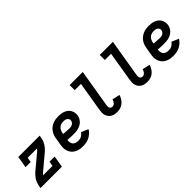

<svg xmlns="http://www.w3.org/2000/svg" viewBox="148 -1715 2703 2703"><g transform="rotate(-45 1500.0 -363.5)"><path d="M31 0 36 -33Q41 -59 49.5 -84Q58 -109 72 -132Q86 -155 104 -176Q122 -197 143 -215L356 -393Q366 -401 374.5 -410Q383 -419 391 -429H204L192 -357H90L119 -530H544L539 -497Q535 -471 526 -446Q517 -421 503 -398Q489 -375 471 -354Q453 -333 432 -315L219 -137Q209 -129 200.5 -120Q192 -111 184 -101H371L383 -173H485L457 0Z M876 8Q851 8 826.5 5.5Q802 3 779.5 -4.5Q757 -12 737 -24Q717 -36 701.5 -53Q686 -70 675.5 -91Q665 -112 660 -135.5Q655 -159 656 -183.5Q657 -208 661 -233L680 -343Q684 -370 694 -397Q704 -424 721 -448Q738 -472 762 -490Q786 -508 812.5 -519Q839 -530 867 -534Q895 -538 922 -538Q950 -538 977.5 -534Q1005 -530 1029 -520Q1053 -510 1073.5 -493.5Q1094 -477 1106.5 -454Q1119 -431 1123.5 -404Q1128 -377 1123 -350Q1119 -326 1107.5 -304Q1096 -282 1078 -264Q1060 -246 1038 -234.5Q1016 -223 992 -216.5Q968 -210 945 -208Q922 -206 898 -206Q868 -206 838 -207Q808 -208 778 -212Q774 -189 777.5 -165.5Q781 -142 794.5 -125Q808 -108 830 -100.5Q852 -93 876 -93Q892 -93 908.5 -96Q925 -99 940 -107Q955 -115 968 -127Q981 -139 990 -153L1096 -108Q1079 -80 1054 -57Q1029 -34 999.5 -19Q970 -4 938.5 2Q907 8 876 8ZM913 -305Q928 -305 943 -307.5Q958 -310 971 -317.5Q984 -325 994 -338Q1004 -351 1006 -366Q1009 -382 1002.5 -397Q996 -412 983.5 -421Q971 -430 954.5 -433.5Q938 -437 922 -437Q907 -437 892 -434.5Q877 -432 863 -425.5Q849 -419 837 -408Q825 -397 817 -383.5Q809 -370 804 -355.5Q799 -341 797 -327L795 -313Q809 -311 824 -310Q839 -309 854 -308.5Q869 -308 883.5 -306.5Q898 -305 913 -305Z M1557 8Q1531 8 1506 3.5Q1481 -1 1460 -13Q1439 -25 1423.5 -43.5Q1408 -62 1400 -85.5Q1392 -109 1392 -135Q1392 -161 1396 -186L1470 -634H1346V-735H1607L1513 -170Q1511 -156 1511 -142.5Q1511 -129 1516.5 -117.5Q1522 -106 1533 -99.5Q1544 -93 1557 -93Q1571 -93 1583.5 -99Q1596 -105 1605.5 -116Q1615 -127 1621 -139.5Q1627 -152 1630 -166L1744 -141Q1735 -110 1718 -82Q1701 -54 1675.5 -32.5Q1650 -11 1619 -1.5Q1588 8 1557 8Z M2157 8Q2131 8 2106 3.5Q2081 -1 2060 -13Q2039 -25 2023.5 -43.5Q2008 -62 2000 -85.5Q1992 -109 1992 -135Q1992 -161 1996 -186L2070 -634H1946V-735H2207L2113 -170Q2111 -156 2111 -142.5Q2111 -129 2116.5 -117.5Q2122 -106 2133 -99.5Q2144 -93 2157 -93Q2171 -93 2183.5 -99Q2196 -105 2205.5 -116Q2215 -127 2221 -139.5Q2227 -152 2230 -166L2344 -141Q2335 -110 2318 -82Q2301 -54 2275.5 -32.5Q2250 -11 2219 -1.5Q2188 8 2157 8Z M2676 8Q2651 8 2626.5 5.5Q2602 3 2579.5 -4.5Q2557 -12 2537 -24Q2517 -36 2501.5 -53Q2486 -70 2475.5 -91Q2465 -112 2460 -135.5Q2455 -159 2456 -183.5Q2457 -208 2461 -233L2480 -343Q2484 -370 2494 -397Q2504 -424 2521 -448Q2538 -472 2562 -490Q2586 -508 2612.5 -519Q2639 -530 2667 -534Q2695 -538 2722 -538Q2750 -538 2777.5 -534Q2805 -530 2829 -520Q2853 -510 2873.5 -493.5Q2894 -477 2906.5 -454Q2919 -431 2923.5 -404Q2928 -377 2923 -350Q2919 -326 2907.5 -304Q2896 -282 2878 -264Q2860 -246 2838 -234.5Q2816 -223 2792 -216.5Q2768 -210 2745 -208Q2722 -206 2698 -206Q2668 -206 2638 -207Q2608 -208 2578 -212Q2574 -189 2577.5 -165.5Q2581 -142 2594.5 -125Q2608 -108 2630 -100.5Q2652 -93 2676 -93Q2692 -93 2708.5 -96Q2725 -99 2740 -107Q2755 -115 2768 -127Q2781 -139 2790 -153L2896 -108Q2879 -80 2854 -57Q2829 -34 2799.5 -19Q2770 -4 2738.5 2Q2707 8 2676 8ZM2713 -305Q2728 -305 2743 -307.5Q2758 -310 2771 -317.5Q2784 -325 2794 -338Q2804 -351 2806 -366Q2809 -382 2802.5 -397Q2796 -412 2783.5 -421Q2771 -430 2754.5 -433.5Q2738 -437 2722 -437Q2707 -437 2692 -434.5Q2677 -432 2663 -425.5Q2649 -419 2637 -408Q2625 -397 2617 -383.5Q2609 -370 2604 -355.5Q2599 -341 2597 -327L2595 -313Q2609 -311 2624 -310Q2639 -309 2654 -308.5Q2669 -308 2683.5 -306.5Q2698 -305 2713 -305Z"/></g></svg>

Font: Iosevka Curly Slab Extended
Style: Bold Italic
Weight: 700
Width: 7
Italic angle: -9°
Monospace: yes
Designer: Belleve Invis
Foundry: Belleve Invis
Version: Version 11.0.0; ttfautohint (v1.8.3)